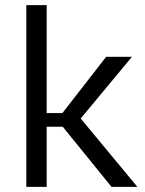

<svg xmlns="http://www.w3.org/2000/svg" viewBox="-20 -726 565 746"><path d="M392.5 -505.4 222.6 -286.8H161.3V-706.1H82.3V0H161.3V-233.6H223.8L413.2 0H513.7L293.5 -265.6L492.8 -505.4Z"/></svg>

Font: Estedad VF
Style: Regular
Weight: 100
Designer: Amin Abedi
Version: Version 7.3